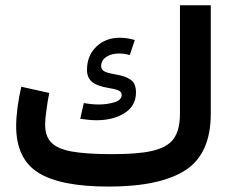

<svg xmlns="http://www.w3.org/2000/svg" viewBox="-20 -688 865 708"><path d="M335.4 -244.6C377 -244.6 412.1 -253.4 439.9 -271.5C467.8 -289.1 481.4 -314.5 481.4 -347.2C481.4 -369.1 475.1 -384.8 461.9 -394C448.7 -402.8 431.6 -409.2 410.6 -412.6C371.1 -419.9 353 -424.3 353 -444.3C353 -473.6 382.8 -490.7 418.5 -490.7C432.6 -490.7 445.8 -488.8 458.5 -484.9L477.1 -540.5C458 -545.9 439.5 -548.8 421.9 -548.8C387.2 -548.8 358.4 -538.1 335.4 -516.1C312.5 -494.1 300.8 -465.8 300.8 -430.2C300.8 -387.2 331.1 -372.6 376.5 -364.3C411.1 -358.4 428.7 -354.5 428.7 -338.4C428.7 -325.7 419.9 -316.4 402.3 -311C384.8 -305.7 365.2 -302.7 343.8 -302.7C325.7 -302.7 307.6 -304.7 289.1 -308.1L275.9 -250C298.3 -246.6 318.4 -244.6 335.4 -244.6ZM390.6 -119.6C328.6 -119.6 279.8 -123 244.1 -129.4C172.9 -142.6 146.5 -172.9 146.5 -229C146.5 -242.2 147.9 -260.3 151.4 -283.2C154.3 -305.7 157.7 -326.2 161.6 -345.2L58.6 -368.2C47.4 -321.3 39.6 -266.1 39.6 -223.1C39.6 -142.6 66.9 -85.4 121.1 -51.3C175.3 -17.1 261.7 0 381.3 0C507.8 0 602.5 -20.5 664.6 -61C726.6 -101.6 757.3 -170.9 757.3 -269.5V-668.5H643.6V-269.5C643.6 -228 635.7 -196.8 619.6 -175.3C587.4 -132.3 516.1 -119.6 390.6 -119.6Z"/></svg>

Font: Estedad SemiBold
Style: Regular
Weight: 600
Designer: Amin Abedi
Version: Version 7.3